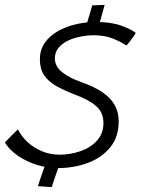

<svg xmlns="http://www.w3.org/2000/svg" viewBox="-21 -726 576 787"><path d="M191 41 134.5 37Q136 31.5 140.8 17Q145.5 2.5 151.8 -15.2Q158 -33 163.5 -47.8Q169 -62.5 172 -69L227.5 -65.5Q223.5 -54.5 216.5 -34.2Q209.5 -14 202.2 7Q195 28 191 41ZM329 -609.5Q331.5 -617.5 337.2 -636.8Q343 -656 349 -675.8Q355 -695.5 357 -704L408 -706Q404.5 -693.5 399.2 -674.5Q394 -655.5 389 -637.5Q384 -619.5 380.5 -609.5ZM215.5 -37Q173 -37 130.2 -50.2Q87.5 -63.5 52.8 -87.2Q18 -111 -1 -142Q4 -147 11 -154.5Q18 -162 26 -170Q34 -178 41 -184.8Q48 -191.5 52.5 -195.5Q65.5 -169 90.2 -145.2Q115 -121.5 149.2 -106.8Q183.5 -92 223.5 -92Q268 -92 309.2 -106.5Q350.5 -121 376.8 -150Q403 -179 403 -222Q403 -265 373.2 -291Q343.5 -317 288 -337.5Q242.5 -355 210 -373.2Q177.5 -391.5 160 -417.5Q142.5 -443.5 142.5 -482.5Q142.5 -522.5 163.2 -551.5Q184 -580.5 218 -599.2Q252 -618 292 -627Q332 -636 371 -636Q434.5 -636 476.2 -620.8Q518 -605.5 535.5 -591Q531.5 -583.5 524.5 -573.8Q517.5 -564 510.5 -555Q503.5 -546 497 -539.5Q475 -554.5 441.5 -568Q408 -581.5 363 -581.5Q338 -581.5 310.2 -576.2Q282.5 -571 258.5 -559.8Q234.5 -548.5 219.2 -530.5Q204 -512.5 204 -487Q204 -454 233.2 -430.5Q262.5 -407 312 -389.5Q365 -371 399 -347.8Q433 -324.5 449.2 -295.2Q465.5 -266 465.5 -228.5Q465.5 -164.5 430.8 -122Q396 -79.5 339 -58.2Q282 -37 215.5 -37Z"/></svg>

Font: Grandstander Thin ExtraLight
Style: Italic
Weight: 250
Italic angle: -15°
Version: Version 1.200